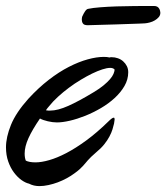

<svg xmlns="http://www.w3.org/2000/svg" viewBox="-70 -610 561 648"><path d="M314.9 -192.9Q313 -184.6 309.6 -173.3Q306.2 -162.1 299.3 -149.2Q292.5 -136.2 281.7 -122.8Q271 -109.4 254.9 -96.2Q244.6 -87.4 237.8 -80.8Q231 -74.2 226.3 -68.8Q221.7 -63.5 217.8 -58.8Q213.9 -54.2 209.2 -49.1Q204.6 -43.9 198 -38.1Q191.4 -32.2 181.2 -24.9Q169.4 -16.1 155 -8.3Q140.6 -0.5 125 5.4Q109.4 11.2 93.5 14.6Q77.6 18.1 63 18.1Q43.5 18.1 27.8 9.8Q16.1 7.3 2.4 -2.4Q-11.2 -12.2 -22.9 -27.8Q-34.7 -43.5 -42.2 -64.9Q-49.8 -86.4 -49.8 -112.8Q-49.8 -147 -33 -188.5Q-16.1 -230 25.9 -276.9Q59.6 -313.5 94.2 -340.3Q128.9 -367.2 162.4 -384.3Q195.8 -401.4 226.1 -409.7Q256.3 -418 280.8 -418Q286.1 -418 290.8 -417.5Q295.4 -417 299.8 -416Q301.8 -417 306.2 -417Q317.9 -417 328.1 -413.3Q338.4 -409.7 345.9 -402.8Q353.5 -396 358.2 -386.7Q362.8 -377.4 362.8 -366.2Q362.8 -341.8 350.1 -319.8Q337.4 -297.9 316.9 -279.1Q296.4 -260.3 270.5 -245.1Q244.6 -230 217.8 -219.2Q190.9 -208.5 165.8 -202.6Q140.6 -196.8 122.1 -196.8Q107.9 -196.8 91.3 -200.7Q74.7 -204.6 64.9 -210Q39.1 -172.4 26.1 -143.8Q13.2 -115.2 13.2 -91.8Q13.2 -77.6 17.1 -67.9Q28.8 -62 49.8 -62Q69.8 -62 96.2 -69.6Q122.6 -77.1 154.1 -93.5Q185.5 -109.9 221.2 -136Q256.8 -162.1 294.9 -199.2Q301.8 -206.1 306.4 -209.5Q311 -212.9 314 -212.9Q316.9 -212.9 316.9 -207ZM246.1 -298.8Q266.6 -311 280 -322.3Q293.5 -333.5 301.5 -343Q309.6 -352.5 313 -360.6Q316.4 -368.7 316.9 -375Q312.5 -380.9 301.8 -380.9Q291 -380.9 275.1 -375.7Q259.3 -370.6 240.7 -361.6Q222.2 -352.5 201.9 -340.3Q181.6 -328.1 162.4 -313.7Q143.1 -299.3 125.5 -283.2Q107.9 -267.1 95.2 -251Q89.4 -244.6 85 -237.8Q88.9 -236.8 92.5 -236.8Q96.2 -236.8 100.1 -236.8Q125 -236.8 160.6 -252.7Q196.3 -268.6 246.1 -298.8ZM471.2 -566.9Q471.2 -558.6 465.8 -552.2Q460.4 -545.9 452.6 -541.3Q444.8 -536.6 435.5 -534.2Q426.3 -531.7 418.9 -531.2Q415 -530.8 399.9 -530.3Q384.8 -529.8 364.5 -529.1Q344.2 -528.3 321.3 -527.6Q298.3 -526.9 278.3 -526.4Q258.3 -525.9 243.9 -525.4Q229.5 -524.9 226.1 -524.9Q213.9 -524.9 210 -530.5Q206.1 -536.1 206.1 -543Q206.1 -548.3 207 -552.2Q208 -556.2 209 -557.1Q211.4 -563 216.6 -571Q221.7 -579.1 227.1 -580.1Q243.2 -583.5 268.3 -585.4Q293.5 -587.4 323.2 -588.4Q353 -589.4 385.7 -589.6Q418.5 -589.8 450.2 -589.8Q456.5 -589.8 460.7 -587.4Q464.8 -585 467 -581.3Q469.2 -577.6 470.2 -573.7Q471.2 -569.8 471.2 -566.9Z"/></svg>

Font: Oregano
Style: Italic
Weight: 400
Italic angle: -12°
Designer: Astigmatic (AOETI)
Foundry: Astigmatic (AOETI)
Version: Version 1.000